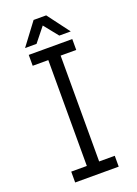

<svg xmlns="http://www.w3.org/2000/svg" viewBox="-166 -956 727 1022"><g transform="rotate(-20 198.0 -444.5)"><path d="M74.7 -722.7H321.3V-661.1H232.9V-61.5H321.3V0H74.7V-61.5H163.1V-661.1H74.7ZM133.8 -763.7H68.8L162.6 -888.7H233.9L327.6 -763.7H262.7L198.2 -844.2Z"/></g></svg>

Font: Giphurs Light
Style: Regular
Weight: 300
Version: Version 0.920; ttfautohint (v1.8.4.7-5d5b)